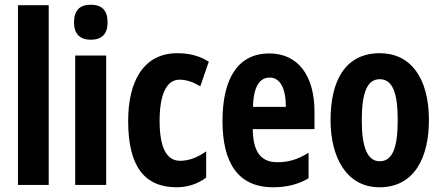

<svg xmlns="http://www.w3.org/2000/svg" viewBox="-20 -782 1870 812"><path d="M186 0V-760H56V0Z M364 -762C316 -762 293 -737 293 -687C293 -639 318 -614 364 -614C411 -614 435 -639 435 -687C435 -736 413 -762 364 -762ZM429 -547H298V0H429Z M727 10C772 10 817 -4 852 -31V-142C816 -116 779 -102 742 -102C684 -102 655 -158 655 -271C655 -384 685 -445 739 -445C769 -445 797 -435 827 -417L863 -521C825 -545 783 -557 730 -557C586 -557 522 -437 522 -270C522 -80 590 10 727 10Z M1119 -556C989 -556 921 -454 921 -270C921 -97 984 10 1135 10C1192 10 1241 -2 1285 -28V-136C1238 -107 1200 -96 1153 -96C1083 -96 1050 -140 1049 -236H1310V-310C1310 -460 1242 -556 1119 -556ZM1121 -454C1165 -454 1189 -407 1189 -330H1050C1052 -418 1079 -454 1121 -454Z M1794 -274C1794 -457 1713 -557 1587 -557C1440 -557 1378 -441 1378 -274C1378 -120 1443 10 1585 10C1737 10 1794 -123 1794 -274ZM1510 -273C1510 -391 1533 -447 1586 -447C1640 -447 1662 -390 1662 -274C1662 -158 1640 -100 1586 -100C1534 -100 1510 -159 1510 -273Z"/></svg>

Font: Noto Sans Thai Looped ExtraCondensed
Style: Bold
Weight: 700
Width: 2
Designer: Sasikarn Vongin, Ben Mitchell
Foundry: The Fontpad Ltd
Version: Version 1.001